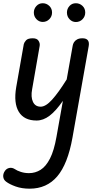

<svg xmlns="http://www.w3.org/2000/svg" viewBox="-36 -737 587 1186"><path d="M147 428.5Q99 428.5 61 415Q23 401.5 1.5 385Q-14 373.5 -16 355Q-18 336.5 -5.5 318.5Q4.5 304 21.5 300.5Q38.5 297 54.5 307Q69.5 317.5 93.2 325Q117 332.5 143 332.5Q182 332.5 215 311.8Q248 291 273 242Q298 193 313 107.5L352.5 -114Q308.5 -51 269.8 -21.8Q231 7.5 190 7.5Q113 7.5 80.2 -46.2Q47.5 -100 64 -197.5L111 -464.5Q113.5 -475 124.8 -487.8Q136 -500.5 166.5 -500.5Q192.5 -500.5 202.2 -485Q212 -469.5 209 -453L162.5 -186Q153.5 -138 167.5 -108Q181.5 -78 215.5 -78Q246.5 -78 285.5 -121Q324.5 -164 376 -246.5L413 -454.5Q414.5 -465 420.8 -475.5Q427 -486 439.8 -493.2Q452.5 -500.5 473.5 -500.5Q497 -500.5 506.5 -488.2Q516 -476 512 -452.5L411.5 114Q382.5 276 317.8 352.2Q253 428.5 147 428.5ZM432.5 -601Q410 -601 393.8 -618Q377.5 -635 377.5 -659.5Q377.5 -682.5 393 -699.8Q408.5 -717 432.5 -717Q456 -717 473.2 -701Q490.5 -685 490.5 -659.5Q490.5 -635.5 473.8 -618.2Q457 -601 432.5 -601ZM228 -601.5Q205.5 -601.5 189.2 -618.5Q173 -635.5 173 -659.5Q173 -682.5 188.8 -699.8Q204.5 -717 228 -717Q251 -717 268.2 -700.8Q285.5 -684.5 285.5 -659.5Q285.5 -635.5 268.8 -618.5Q252 -601.5 228 -601.5Z"/></svg>

Font: Edu AU VIC WA NT Pre Medium
Style: Regular
Weight: 500
Designer: Tina and Corey Anderson, Eben Sorkin, Mirko Velimirovic
Foundry: Google for Education
Version: Version 1.001